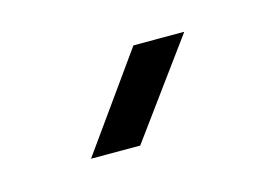

<svg xmlns="http://www.w3.org/2000/svg" viewBox="-35 -812 325 228"><g transform="rotate(-15 127.0 -698.5)"><path d="M55.5 -640 139 -757H201.5L116 -640Z"/></g></svg>

Font: Big Shoulders Stencil Text Thin
Style: Regular
Weight: 400
Version: Version 2.001